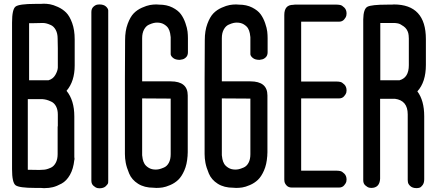

<svg xmlns="http://www.w3.org/2000/svg" viewBox="-20 -819 2363 1036"><path d="M204 -284H130V-192V97L192 98Q195 98 202 97.5Q209 97 210 97H211Q219 97 228.5 95Q238 93 254 86Q270 79 280.5 60Q291 41 291 13V-35V-54V-120V-137H292V-201Q292 -227 282.5 -245Q273 -263 257 -270.5Q241 -278 231 -280.5Q221 -283 210 -284ZM242 -386Q266 -393 278.5 -414.5Q291 -436 292 -454V-472V-558L291 -611Q291 -639 280.5 -658Q270 -677 254 -684Q238 -691 228.5 -693Q219 -695 211 -695H210Q209 -695 187.5 -694.5Q166 -694 164 -694H137V-386ZM383 -477V-466Q383 -380 339 -329Q381 -278 381 -191V-123V-49V4V29L382 36Q382 44 381 44Q376 92 357.5 124.5Q339 157 312.5 171.5Q286 186 265 191Q244 196 222 196H214L200 195H170Q83 195 64 180.5Q45 166 45 94V40V1V-137V-460V-599V-641V-697Q45 -769 64 -783.5Q83 -798 170 -798H200Q206 -799 215 -799Q232 -799 249.5 -796Q267 -793 292.5 -781.5Q318 -770 337 -751Q356 -732 369.5 -694.5Q383 -657 383 -607V-554Z M473 -693V-707V-719V-754Q473 -772 483.5 -782Q494 -792 505 -794L516 -795Q539 -795 551 -784.5Q563 -774 564 -763V-752V-719V-698V-693V-652V54V95V99V121V155Q564 160 563.5 167Q563 174 551 185.5Q539 197 516 197Q511 197 504 195.5Q497 194 485 184Q473 174 473 156V121Z M901 -287 747 -288V9Q747 13 747 18.5Q747 24 750 39Q753 54 760 65.5Q767 77 782.5 86.5Q798 96 820 96H821Q829 96 838.5 94Q848 92 864.5 85Q881 78 891 59.5Q901 41 901 13ZM901 -536V-550V-609Q901 -613 901 -618.5Q901 -624 898 -639.5Q895 -655 888 -666.5Q881 -678 865.5 -687.5Q850 -697 828 -697H827Q819 -697 809.5 -695Q800 -693 784 -686Q768 -679 757.5 -660Q747 -641 747 -613V-397V-380H875H897H899H901Q993 -380 993 -304V-301V3Q993 6 992.5 12.5Q992 19 992 22H993V23H992Q989 68 974.5 101Q960 134 941.5 151.5Q923 169 898.5 179.5Q874 190 857 192.5Q840 195 824 195L809 194Q759 194 725 172.5Q691 151 677 117.5Q663 84 658.5 59.5Q654 35 654 12V1V-392V-393L655 -603Q655 -653 669 -690.5Q683 -728 701.5 -747Q720 -766 746 -777.5Q772 -789 789.5 -792Q807 -795 824 -795L839 -794Q880 -794 910.5 -778.5Q941 -763 956 -742.5Q971 -722 980.5 -694.5Q990 -667 992 -648.5Q994 -630 994 -613V-601V-537Q994 -519 983 -509Q972 -499 961 -498L950 -496Q927 -496 914.5 -506Q902 -516 901 -526Z M1331 -287 1177 -288V9Q1177 13 1177 18.5Q1177 24 1180 39Q1183 54 1190 65.5Q1197 77 1212.5 86.5Q1228 96 1250 96H1251Q1259 96 1268.5 94Q1278 92 1294.5 85Q1311 78 1321 59.5Q1331 41 1331 13ZM1331 -536V-550V-609Q1331 -613 1331 -618.5Q1331 -624 1328 -639.5Q1325 -655 1318 -666.5Q1311 -678 1295.5 -687.5Q1280 -697 1258 -697H1257Q1249 -697 1239.5 -695Q1230 -693 1214 -686Q1198 -679 1187.5 -660Q1177 -641 1177 -613V-397V-380H1305H1327H1329H1331Q1423 -380 1423 -304V-301V3Q1423 6 1422.5 12.5Q1422 19 1422 22H1423V23H1422Q1419 68 1404.5 101Q1390 134 1371.5 151.5Q1353 169 1328.5 179.5Q1304 190 1287 192.5Q1270 195 1254 195L1239 194Q1189 194 1155 172.5Q1121 151 1107 117.5Q1093 84 1088.5 59.5Q1084 35 1084 12V1V-392V-393L1085 -603Q1085 -653 1099 -690.5Q1113 -728 1131.5 -747Q1150 -766 1176 -777.5Q1202 -789 1219.5 -792Q1237 -795 1254 -795L1269 -794Q1310 -794 1340.5 -778.5Q1371 -763 1386 -742.5Q1401 -722 1410.5 -694.5Q1420 -667 1422 -648.5Q1424 -630 1424 -613V-601V-537Q1424 -519 1413 -509Q1402 -499 1391 -498L1380 -496Q1357 -496 1344.5 -506Q1332 -516 1331 -526Z M1850 -331Q1850 -326 1848.5 -319Q1847 -312 1837 -300Q1827 -288 1809 -288H1775H1766H1616H1605V91V102H1612H1748H1753H1760H1795H1797Q1806 102 1816 104Q1826 106 1838 118Q1850 130 1850 150Q1850 155 1848.5 162Q1847 169 1837 181Q1827 193 1809 193H1775H1766H1616H1602H1590H1563H1562H1559H1555Q1537 193 1527 182.5Q1517 172 1515 161L1514 150V148V138V117V96V91V51V-650V-691V-696V-703V-738Q1514 -793 1562 -793L1570 -794H1590H1612H1748H1753H1760H1795H1797Q1806 -794 1816 -792Q1826 -790 1838 -778Q1850 -766 1850 -746Q1850 -741 1848.5 -733.5Q1847 -726 1837 -714Q1827 -702 1809 -702H1775H1766H1616H1605V-379H1612H1748H1753H1760H1795H1797Q1806 -379 1816 -377Q1826 -375 1838 -363Q1850 -351 1850 -331ZM1590 -794H1612Z M2136 -386Q2186 -400 2186 -467V-472V-611Q2186 -623 2185 -628Q2185 -630 2184 -634Q2183 -638 2183 -640Q2177 -663 2158.5 -676.5Q2140 -690 2128 -692.5Q2116 -695 2106 -695H2105H2032V-614V-386H2090ZM2094 -794Q2096 -794 2099.5 -794.5Q2103 -795 2105 -795Q2278 -795 2278 -608V-602V-601V-602V-601V-480V-469Q2278 -376 2232 -326Q2269 -277 2269 -192V148Q2269 168 2260.5 179.5Q2252 191 2244.5 193.5Q2237 196 2229 196H2227Q2206 196 2194 185Q2182 174 2181 163L2180 152V-202Q2180 -277 2111 -286H2031V146Q2028 195 1983 195Q1978 195 1971 193.5Q1964 192 1952 182Q1940 172 1940 154V144V-182V-460V-472V-460V-472V-565V-659V-663V-715Q1941 -771 1962.5 -782.5Q1984 -794 2069 -794Z"/></svg>

Font: Soda Fountain
Style: Regular
Weight: 400
Version: Version 1.0